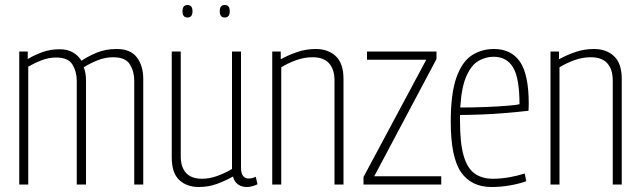

<svg xmlns="http://www.w3.org/2000/svg" viewBox="-20 -738 2564 768"><path d="M57 0V-532H91V-502Q120 -519 151 -530Q182 -541 218 -541Q250 -541 271.5 -528.5Q293 -516 306 -495Q329 -511 365 -526.5Q401 -542 447 -542Q502 -542 527.5 -508.5Q553 -475 553 -422V0H517V-416Q517 -452 499.5 -480.5Q482 -509 433 -509Q400 -509 369.5 -496.5Q339 -484 315 -469Q324 -446 324 -417V0H287V-415Q287 -451 270 -479.5Q253 -508 204 -508Q176 -508 148 -497.5Q120 -487 93 -471V0Z M775 10Q727 10 697 -18Q667 -46 667 -108V-532H703V-112Q703 -70 724 -46.5Q745 -23 788 -23Q818 -23 848.5 -34Q879 -45 908 -62V-532H944V-68Q944 -44 952.5 -34Q961 -24 974 -24Q989 -24 1003 -31L1010 -1Q988 10 966 10Q947 10 932 -0.5Q917 -11 912 -32Q880 -14 846.5 -2Q813 10 775 10ZM879 -668Q859 -668 859 -693Q859 -718 879 -718Q899 -718 899 -693Q899 -668 879 -668ZM730 -668Q710 -668 710 -693Q710 -718 730 -718Q750 -718 750 -693Q750 -668 730 -668Z M1069 0V-532H1103V-501Q1136 -519 1170.5 -530.5Q1205 -542 1243 -542Q1293 -542 1323.5 -513Q1354 -484 1354 -422V0H1318V-416Q1318 -460 1296.5 -484.5Q1275 -509 1230 -509Q1198 -509 1166.5 -498Q1135 -487 1105 -469V0Z M1434 0V-30L1685 -499H1448V-532H1726V-502L1477 -33H1745V0Z M1946 10Q1865 10 1824 -49.5Q1783 -109 1783 -251Q1783 -364 1805.5 -427.5Q1828 -491 1867 -516.5Q1906 -542 1956 -542Q2025 -542 2060 -491Q2095 -440 2095 -322Q2095 -317 2094.5 -308Q2094 -299 2094 -295Q2062 -291 1990 -285Q1918 -279 1820 -278Q1820 -266 1820 -255Q1820 -166 1834.5 -115.5Q1849 -65 1878.5 -44Q1908 -23 1951 -23Q1984 -23 2017.5 -29Q2051 -35 2079 -44L2085 -13Q2057 -3 2020.5 3.5Q1984 10 1946 10ZM1821 -308Q1874 -308 1923.5 -310Q1973 -312 2009.5 -315Q2046 -318 2058 -321Q2058 -425 2032.5 -468Q2007 -511 1954 -511Q1924 -511 1895 -495Q1866 -479 1846 -434.5Q1826 -390 1821 -308Z M2182 0V-532H2216V-501Q2249 -519 2283.5 -530.5Q2318 -542 2356 -542Q2406 -542 2436.5 -513Q2467 -484 2467 -422V0H2431V-416Q2431 -460 2409.5 -484.5Q2388 -509 2343 -509Q2311 -509 2279.5 -498Q2248 -487 2218 -469V0Z"/></svg>

Font: Georama SemiCondensed ExtraLight
Style: Regular
Weight: 200
Width: 4
Designer: Jean-Baptiste Levee
Foundry: Production Type
Version: Version 1.000